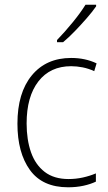

<svg xmlns="http://www.w3.org/2000/svg" viewBox="-20 -785 457 815"><path d="M269 10Q160 10 107 -63.5Q54 -137 54 -260Q54 -391 115 -465Q176 -539 282 -539Q342 -539 390 -516L380 -483Q356 -494 331 -499Q306 -504 282 -504Q193 -504 143 -439.5Q93 -375 93 -261Q93 -192 111.5 -139Q130 -86 169.5 -55.5Q209 -25 271 -25Q302 -25 331.5 -31.5Q361 -38 387 -49V-14Q364 -3 334 3.5Q304 10 269 10ZM388 -758Q372 -735 348 -707.5Q324 -680 298 -653Q272 -626 248 -606H222V-615Q254 -648 288 -689.5Q322 -731 343 -765H388Z"/></svg>

Font: Noto Sans Telugu SemiCondensed ExtraLight
Style: Regular
Weight: 200
Width: 4
Designer: Jelle Bosma - Monotype Design Team
Foundry: Monotype Imaging Inc.
Version: Version 2.005; ttfautohint (v1.8.4.7-5d5b)